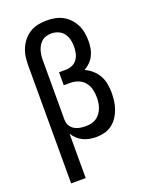

<svg xmlns="http://www.w3.org/2000/svg" viewBox="-173 -833 894 1139"><g transform="rotate(-20 274.0 -264.0)"><path d="M73 215V-530Q73 -558 77 -585Q81 -612 92 -637Q103 -662 120.5 -683Q138 -704 161.5 -718Q185 -732 212 -737.5Q239 -743 267 -743Q293 -743 319 -738Q345 -733 368 -720.5Q391 -708 409 -688.5Q427 -669 438.5 -645.5Q450 -622 454.5 -596Q459 -570 459 -543Q459 -520 455 -497.5Q451 -475 441 -454.5Q431 -434 414.5 -417.5Q398 -401 378 -390Q403 -379 424.5 -360Q446 -341 459.5 -316.5Q473 -292 478 -264.5Q483 -237 483 -209Q483 -182 479.5 -156Q476 -130 467 -105Q458 -80 443 -58Q428 -36 407 -20.5Q386 -5 360 1.5Q334 8 308 8Q286 8 265.5 4Q245 0 226 -9Q207 -18 191.5 -32.5Q176 -47 165 -65V215ZM270 -74Q288 -74 305.5 -77.5Q323 -81 337.5 -90.5Q352 -100 362.5 -114Q373 -128 379.5 -144.5Q386 -161 388.5 -178.5Q391 -196 391 -213Q391 -238 385 -263Q379 -288 363 -308Q347 -328 323 -337.5Q299 -347 274 -347H231V-429H274Q295 -429 314.5 -437.5Q334 -446 346 -463Q358 -480 362.5 -500.5Q367 -521 367 -541Q367 -564 362 -585.5Q357 -607 344 -625Q331 -643 310 -652Q289 -661 267 -661Q251 -661 235.5 -657Q220 -653 208 -643.5Q196 -634 187.5 -620.5Q179 -607 174 -592Q169 -577 167 -561.5Q165 -546 165 -530V-151L166 -147Q166 -129 176 -113.5Q186 -98 201.5 -89Q217 -80 235 -77Q253 -74 270 -74Z"/></g></svg>

Font: Iosevka Semi-Condensed Medium
Style: Regular
Weight: 500
Monospace: yes
Designer: Belleve Invis
Foundry: Belleve Invis
Version: Version 27.3.5